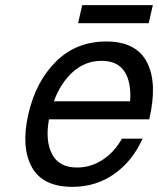

<svg xmlns="http://www.w3.org/2000/svg" viewBox="-20 -701 614 745"><path d="M573 -681 557 -611H283L299 -681ZM261 24Q145 24 103 -53.5Q61 -131 90 -258Q119 -385 197.5 -462.5Q276 -540 392 -540Q509 -540 550.5 -459Q592 -378 559 -238H474H170Q155 -155 182 -103Q209 -51 279 -51Q333 -51 379 -81.5Q425 -112 453 -163H533Q495 -77 424 -26.5Q353 24 261 24ZM374 -465Q311 -465 263 -422Q215 -379 189 -308H485Q490 -382 463 -423.5Q436 -465 374 -465Z"/></svg>

Font: Miedinger
Style: Italic
Weight: 400
Italic angle: -13°
Version: Version 001.000